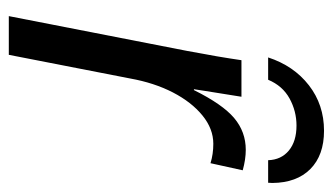

<svg xmlns="http://www.w3.org/2000/svg" viewBox="-180 -576 756 436"><g transform="rotate(90 198.0 -358.0)"><path d="M350.6 -458Q330.1 -464.4 306.6 -464.4Q272.5 -464.4 242.2 -439.7Q211.9 -415 189.9 -372.6Q168 -330.1 158.2 -275.4L104.5 0H16.6L95.7 -405.3Q98.6 -422.4 101.8 -439.2Q105 -456.1 107.9 -472.7Q110.4 -486.8 112.5 -500.7Q114.7 -514.6 116.7 -528.3H199.7L186.5 -445.8L182.6 -420.4H184.6Q216.8 -485.4 248 -511.7Q279.3 -538.1 320.3 -538.1Q341.8 -538.1 366.7 -531.2ZM276.9 -715.8Q332.5 -715.8 363.8 -684.8Q395 -653.8 395.5 -598.6L395 -588.9H343.8Q342.8 -618.7 321.8 -636Q300.8 -653.3 265.1 -653.3Q232.4 -653.3 203.6 -637.5Q174.8 -621.6 161.1 -588.9H110.4Q129.4 -647 173.6 -681.4Q217.8 -715.8 276.9 -715.8Z"/></g></svg>

Font: Arimo
Style: Italic
Weight: 400
Italic angle: -12°
Designer: Steve Matteson
Foundry: Monotype Imaging Inc.
Version: Version 1.33